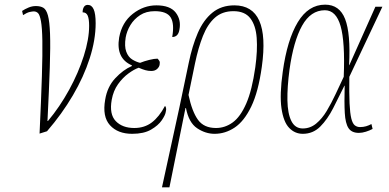

<svg xmlns="http://www.w3.org/2000/svg" viewBox="-20 -565 1672 825"><path d="M75 -518Q87 -526 102.5 -532.5Q118 -539 134 -539Q154 -539 166.5 -531.5Q179 -524 186 -498.5Q193 -473 195 -420Q197 -367 194 -276Q191 -185 184 -45H186Q237 -106 277 -179Q317 -252 340 -324.5Q363 -397 363 -454Q363 -483 357 -497.5Q351 -512 335 -512Q335 -526 340.5 -535Q346 -544 357 -544Q374 -544 382.5 -525Q391 -506 391 -465Q391 -394 365.5 -314.5Q340 -235 293 -155Q246 -75 182 -1L150 9Q157 -140 160 -237Q163 -334 162 -390.5Q161 -447 156 -474Q151 -501 143.5 -508.5Q136 -516 125 -516Q119 -516 107.5 -513.5Q96 -511 79 -500Z M548 10Q486 10 452.5 -27Q419 -64 432 -137Q441 -192 475 -228.5Q509 -265 546 -281L547 -284Q477 -314 492 -404Q504 -469 550.5 -505.5Q597 -542 652 -542Q711 -542 735 -511Q759 -480 751 -438Q746 -406 720 -406Q730 -463 713.5 -490Q697 -517 645 -517Q608 -517 582 -500Q556 -483 540.5 -457.5Q525 -432 520 -404Q514 -366 522.5 -343Q531 -320 548 -309.5Q565 -299 582 -295Q599 -302 621 -307.5Q643 -313 657 -313Q661 -309 664.5 -303.5Q668 -298 666 -288Q665 -278 655.5 -269Q646 -260 630 -260Q617 -260 604.5 -263.5Q592 -267 576 -274Q556 -267 531.5 -249Q507 -231 487 -203Q467 -175 460 -136Q449 -74 477.5 -44.5Q506 -15 557 -15Q601 -15 632.5 -39Q664 -63 689 -110Q692 -107 693.5 -101Q695 -95 692 -83Q690 -70 675 -48Q660 -26 629 -8Q598 10 548 10Z M791 -295Q806 -368 830 -423.5Q854 -479 892.5 -510.5Q931 -542 987 -542Q1142 -542 1105 -278Q1090 -170 1059.5 -107Q1029 -44 988.5 -17Q948 10 902 10Q863 10 827 -14Q791 -38 779 -101H777L708 240H676L751 -104ZM908 -15Q947 -15 980 -39Q1013 -63 1038 -120Q1063 -177 1077 -276Q1087 -348 1083 -402Q1079 -456 1055.5 -486.5Q1032 -517 983 -517Q935 -517 903.5 -489Q872 -461 852 -410.5Q832 -360 818 -293L790 -157Q805 -86 830.5 -50.5Q856 -15 908 -15Z M1281 10Q1247 10 1222.5 -15.5Q1198 -41 1189.5 -99.5Q1181 -158 1195 -257Q1214 -394 1259.5 -469.5Q1305 -545 1377 -545Q1439 -545 1463 -483Q1487 -421 1480 -285H1481L1593 -536H1623L1481 -235Q1480 -164 1482 -121Q1484 -78 1489.5 -56Q1495 -34 1504.5 -26.5Q1514 -19 1527 -19Q1541 -19 1553 -22.5Q1565 -26 1576 -32L1581 -11Q1568 -4 1552 1Q1536 6 1522 6Q1491 6 1477.5 -14.5Q1464 -35 1461.5 -79.5Q1459 -124 1461 -197H1460Q1436 -148 1411.5 -100Q1387 -52 1356 -21Q1325 10 1281 10ZM1281 -13Q1313 -13 1338.5 -34Q1364 -55 1384 -88.5Q1404 -122 1422 -160.5Q1440 -199 1457 -235Q1463 -385 1443.5 -453Q1424 -521 1376 -521Q1315 -521 1278 -454.5Q1241 -388 1224 -266Q1214 -191 1215 -134Q1216 -77 1232 -45Q1248 -13 1281 -13Z"/></svg>

Font: Noto Serif ExtraCondensed Thin
Style: Italic
Weight: 100
Width: 2
Italic angle: -12°
Designer: Monotype Design Team
Foundry: Monotype Imaging Inc.
Version: Version 2.013